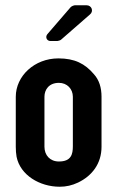

<svg xmlns="http://www.w3.org/2000/svg" viewBox="-20 -704 446 730"><path d="M40 -336V-146C40 -132 41 -120 43 -108C57 -38 131 6 207 6C231 6 254 1 277 -10C329 -35 366 -81 366 -146V-336C366 -371 357 -400 337 -422C303 -462 264 -482 202 -482C111 -482 40 -415 40 -336ZM204 -389C235 -389 257 -366 257 -336V-148C257 -118 251 -90 204 -90C170 -90 149 -114 149 -146V-336C149 -363 166 -389 204 -389ZM172 -548H198C201 -548 210 -551 212 -553L322 -649C337 -661 329 -684 309 -684H265C261 -684 251 -680 248 -676L160 -574C151 -563 158 -548 172 -548Z"/></svg>

Font: DIN Rundschrift
Style: Mittel
Weight: 400
Version: Version 1.027